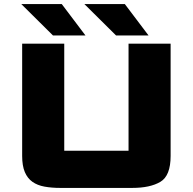

<svg xmlns="http://www.w3.org/2000/svg" viewBox="-20 -914 945 941"><path d="M88.6 -700H294.9V-175.4Q294.9 -175.4 294.9 -175.4Q294.9 -175.4 294.9 -175.4H610Q610 -175.4 610 -175.4Q610 -175.4 610 -175.4V-700H816.2V-149.7Q816.2 -52.7 766.1 -22.9Q716 7 627.8 7H276.1Q232.7 7 197.9 0.6Q163.2 -5.7 138.9 -22.9Q114.6 -40.1 101.6 -70.8Q88.6 -101.5 88.6 -149.7ZM708 -740.3H548.7L393.4 -894.2H591.7ZM398.8 -740.3H239.5L84.2 -894.2H282.6Z"/></svg>

Font: Science Gothic
Style: Regular
Weight: 400
Designer: Thomas Phinney, Vassil Kateliev, Brandon Buerkle
Foundry: Font Detective LLC
Version: Version 1.018